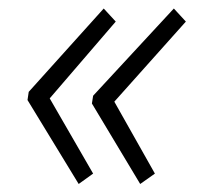

<svg xmlns="http://www.w3.org/2000/svg" viewBox="-20 -496 485 460"><path d="M45.9 -256.3 48.8 -275.9 228.5 -475.6 257.3 -444.3 99.1 -260.3 203.1 -80.1 168.5 -55.2ZM200.2 -248 203.1 -266.6 396.5 -475.6 425.3 -444.3 253.9 -252.4 351.1 -80.1 315.9 -55.2Z"/></svg>

Font: Reddit Sans Chocolate Light
Style: Italic
Weight: 300
Italic angle: -11.25°
Designer: Stephen Hutchings
Version: Version 1.013